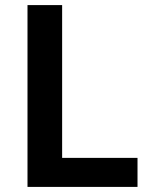

<svg xmlns="http://www.w3.org/2000/svg" viewBox="-20 -734 590 754"><path d="M88 0V-714H224V-114H520V0Z"/></svg>

Font: Noto Sans Oriya SemiBold
Style: Regular
Weight: 600
Version: Version 2.003